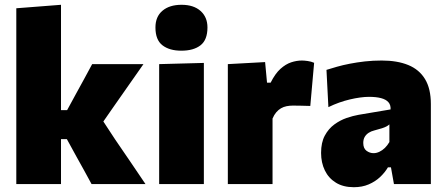

<svg xmlns="http://www.w3.org/2000/svg" viewBox="-20 -768 1858 801"><path d="M362 0Q346.5 -29 330.5 -57.8Q314.5 -86.5 299 -114.5L259 -187.5H220V-308.5H260L297 -376.5Q314 -407.5 331 -438.5Q348 -469.5 364.5 -500.5H578.5Q546 -454.5 514.5 -409.2Q483 -364 451 -318.5L388.5 -228.5L379.5 -309.5L460.5 -186Q492.5 -139.5 524.2 -92.8Q556 -46 587 0ZM48 0Q48 -53 48 -102.5Q48 -152 48 -214.5V-493Q48 -553.5 48 -613.2Q48 -673 48 -733.5L234.5 -748Q234.5 -690 234.5 -626.8Q234.5 -563.5 234.5 -493V-176Q234.5 -129 234.5 -87.2Q234.5 -45.5 234.5 0Z M644 0Q644 -53 644 -102.5Q644 -152 644 -214.5V-264.5Q644 -317 644 -357Q644 -397 644 -431.2Q644 -465.5 644 -500.5L830.5 -505.5Q830.5 -470 830.5 -435Q830.5 -400 830.5 -359Q830.5 -318 830.5 -264.5V-214.5Q830.5 -152 830.5 -102.5Q830.5 -53 830.5 0ZM736.5 -556.5Q687 -556.5 657.8 -579Q628.5 -601.5 628.5 -653.5Q628.5 -698.5 657.8 -723.2Q687 -748 737.5 -748Q788 -748 816.8 -722.2Q845.5 -696.5 845.5 -653.5Q845.5 -601.5 816.5 -579Q787.5 -556.5 736.5 -556.5Z M930.5 0Q930.5 -53 930.5 -102.5Q930.5 -152 930.5 -214.5V-264.5Q930.5 -323 930.5 -381.2Q930.5 -439.5 930.5 -500.5L1086 -509L1094 -423H1109Q1128 -461 1150 -480.8Q1172 -500.5 1194.8 -508Q1217.5 -515.5 1239.5 -515.5Q1249 -515.5 1263.5 -513.5Q1278 -511.5 1290.5 -506L1274.5 -326Q1253.5 -326.5 1236.8 -327Q1220 -327.5 1202.5 -327.5Q1188.5 -327.5 1175.8 -325Q1163 -322.5 1152.2 -316.2Q1141.5 -310 1132.5 -299.5Q1123.5 -289 1117 -273.5V-204Q1117 -149.5 1117 -101.2Q1117 -53 1117 0Z M1456 13Q1412 13 1381.5 -5.8Q1351 -24.5 1335.2 -57Q1319.5 -89.5 1319.5 -130Q1319.5 -173.5 1335 -202.2Q1350.5 -231 1374.8 -248.8Q1399 -266.5 1426 -275.8Q1453 -285 1476 -289L1609.5 -311.5Q1610.5 -330 1600.5 -341.5Q1590.5 -353 1570 -358.5Q1549.5 -364 1519.5 -364Q1502.5 -364 1482.2 -361.2Q1462 -358.5 1439.8 -353.2Q1417.5 -348 1395 -340Q1372.5 -332 1350 -321L1342 -476.5Q1361 -482.5 1385.5 -489.5Q1410 -496.5 1439.5 -502.2Q1469 -508 1502.5 -511.8Q1536 -515.5 1572.5 -515.5Q1637 -515.5 1683 -496.8Q1729 -478 1753.2 -438Q1777.5 -398 1777.5 -334Q1777.5 -308.5 1777.5 -273Q1777.5 -237.5 1777.5 -211.5V-177.5Q1777.5 -137.5 1777.5 -93.2Q1777.5 -49 1777.5 0H1623.5L1611 -70H1598.5Q1585.5 -48 1565.5 -29.2Q1545.5 -10.5 1518.2 1.2Q1491 13 1456 13ZM1538.5 -129Q1550.5 -129 1562.8 -134.8Q1575 -140.5 1585.8 -151Q1596.5 -161.5 1604.5 -175.5V-249Q1599.5 -244.5 1592.8 -240.8Q1586 -237 1573.8 -233Q1561.5 -229 1540.5 -223.5Q1528 -220.5 1517.8 -213.8Q1507.5 -207 1501.5 -196.8Q1495.5 -186.5 1495.5 -171.5Q1495.5 -149 1509 -139Q1522.5 -129 1538.5 -129Z"/></svg>

Font: Commissioner Thin ExtraBold
Style: Regular
Weight: 800
Version: Version 1.000